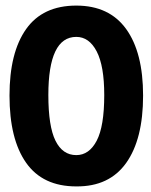

<svg xmlns="http://www.w3.org/2000/svg" viewBox="-20 -655 540 687"><path d="M253 12Q133 12 73.5 -72.5Q14 -157 14 -313Q14 -467 73.5 -551Q133 -635 253 -635Q371 -635 431.5 -551Q492 -467 492 -313Q492 -157 431.5 -72Q371 13 253 12ZM253 -100Q299 -100 326 -151.5Q353 -203 353 -315Q353 -419 326 -471Q299 -523 253 -523Q153 -523 153 -315Q153 -203 178.5 -151.5Q204 -100 253 -100Z"/></svg>

Font: Inconsolata Black
Style: Regular
Weight: 900
Monospace: yes
Designer: Raph Levien, Cyreal, Brenton Simpson
Foundry: Raph Levien, Cyreal, Google
Version: Version 3.001; ttfautohint (v1.8.2.53-6de2)